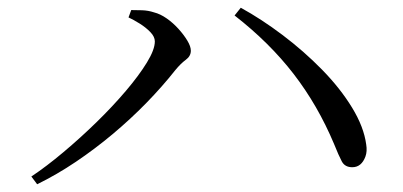

<svg xmlns="http://www.w3.org/2000/svg" viewBox="-20 -594 1040 496"><path d="M61 -138Q100 -164 144 -201Q188 -238 229.5 -278.5Q271 -319 305 -359Q339 -399 359.5 -432.5Q380 -466 380 -487Q380 -499 368.5 -511Q357 -523 341 -533Q325 -543 312 -549L319 -568Q331 -568 347 -567.5Q363 -567 378 -562Q394 -558 410.5 -546.5Q427 -535 441 -519.5Q455 -504 464 -489Q473 -474 473 -463Q473 -449 460 -439.5Q447 -430 433 -413Q399 -370 358 -328Q317 -286 271 -247.5Q225 -209 176 -176Q127 -143 76 -118ZM890 -162Q871 -162 863 -177Q855 -192 843 -222Q801 -322 738.5 -403Q676 -484 586 -554L602 -574Q655 -545 710 -503.5Q765 -462 812 -414Q859 -366 889.5 -316Q920 -266 926 -221Q929 -203 924 -189.5Q919 -176 910.5 -169Q902 -162 890 -162Z"/></svg>

Font: Noto Serif KR
Style: Regular
Weight: 400
Designer: Ryoko NISHIZUKA  (kana & ideographs); Frank Grießhammer (Latin, Greek & Cyrillic); Wenlong ZHANG  (bopomofo); Sandoll Co
Foundry: Adobe
Version: Version 2.003-H1;hotconv 1.1.1;makeotfexe 2.6.0